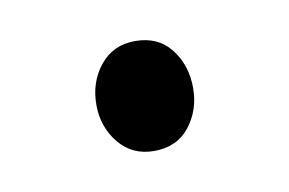

<svg xmlns="http://www.w3.org/2000/svg" viewBox="-32 -465 324 215"><g transform="rotate(-10 130.0 -357.5)"><path d="M130 -295Q105 -295 90 -313.5Q75 -332 75 -357Q75 -383 90 -401.5Q105 -420 130 -420Q156 -420 170.5 -401.5Q185 -383 185 -357Q185 -332 170.5 -313.5Q156 -295 130 -295Z"/></g></svg>

Font: Zen Kurenaido
Style: Regular
Weight: 400
Designer: Yoshimichi Ohira
Foundry: Positype
Version: Version 1.001